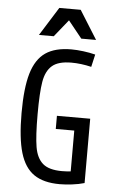

<svg xmlns="http://www.w3.org/2000/svg" viewBox="-57 -861 552 909"><g transform="rotate(5 219.0 -406.5)"><path d="M52.7 -311.5Q52.7 -430.7 73.2 -500Q93.8 -569.3 139.2 -600.6Q184.6 -631.8 261.7 -631.8Q287.1 -631.8 318.4 -627.9Q349.6 -624 376 -617.2L362.3 -557.6Q312.5 -569.3 267.6 -569.3Q205.1 -569.3 175.8 -543.9Q146.5 -518.6 137.7 -466.8Q128.9 -415 128.9 -311.5Q128.9 -208 137.7 -156.2Q146.5 -104.5 175.8 -79.1Q205.1 -53.7 267.6 -53.7Q312.5 -53.7 362.3 -65.4L378.9 -6.8Q352.5 1 320.3 4.9Q288.1 8.8 261.7 8.8Q184.6 8.8 139.2 -22.5Q93.8 -53.7 73.2 -123Q52.7 -192.4 52.7 -311.5ZM308.6 -250H220.7V-312.5H378.9V-6.8H308.6ZM187.5 -822.3H289.1L374 -686.5H303.7L218.8 -792H257.8L172.9 -686.5H102.5Z"/></g></svg>

Font: Sudo Var
Style: Regular
Weight: 400
Monospace: yes
Designer: Jens Kutilek
Foundry: Jens Kutilek
Version: Version 0.065;FEAKit 1.0